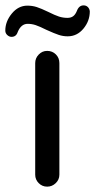

<svg xmlns="http://www.w3.org/2000/svg" viewBox="-56 -695 357 721"><path d="M-36.1 -580.1Q-36.1 -614.3 -11.7 -644Q12.7 -673.8 46.9 -673.8Q65.4 -673.8 82 -668.5Q98.6 -663.1 125 -650.4Q150.4 -637.7 165.5 -632.8Q180.7 -627.9 197.3 -627.9Q210 -627.9 218.3 -633.8Q226.6 -639.6 232.4 -653.3Q240.2 -674.8 257.8 -674.8Q267.6 -674.8 273.9 -668.5Q280.3 -662.1 281.2 -652.3Q281.2 -616.2 257.3 -587.4Q233.4 -558.6 198.2 -558.6Q180.7 -558.6 164.6 -564Q148.4 -569.3 118.2 -583Q92.8 -595.7 78.1 -600.6Q63.5 -605.5 47.9 -605.5Q23.4 -605.5 10.7 -575.2Q4.9 -556.6 -12.7 -556.6Q-21.5 -556.6 -28.8 -563.5Q-36.1 -570.3 -36.1 -580.1ZM76.2 -39.1V-458Q76.2 -476.6 89.4 -490.2Q102.5 -503.9 121.1 -503.9Q140.6 -503.9 153.8 -490.7Q167 -477.5 167 -458V-39.1Q167 -20.5 153.3 -7.3Q139.6 5.9 121.1 5.9Q102.5 5.9 89.4 -7.3Q76.2 -20.5 76.2 -39.1Z"/></svg>

Font: KTXP_ComRound
Style: Medium
Weight: 500
Version: Version 1.01;May 16, 2022;FontCreator 13.0.0.2683 64-bit